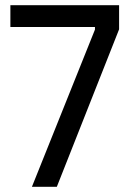

<svg xmlns="http://www.w3.org/2000/svg" viewBox="-20 -720 494 740"><path d="M439 -607 199 0H103L346 -606V-616H20V-700H439Z"/></svg>

Font: Phudu Light
Style: Regular
Weight: 400
Version: Version 1.005;gftools[0.9.23]